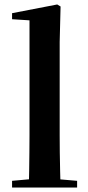

<svg xmlns="http://www.w3.org/2000/svg" viewBox="-20 -839 395 859"><path d="M34 0V-30L145 -40H208L325 -30V0ZM109 0Q110 -35 110.5 -75Q111 -115 111.5 -156.5Q112 -198 112 -235V-748L34 -753V-780L236 -819L251 -810L247 -651V-235Q247 -198 247.5 -156.5Q248 -115 249 -75Q250 -35 251 0Z"/></svg>

Font: Noto Serif KR ExtraLight
Style: Bold
Weight: 700
Version: Version 2.002-H1;hotconv 1.1.0;makeotfexe 2.6.0